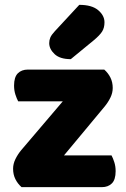

<svg xmlns="http://www.w3.org/2000/svg" viewBox="-20 -772 521 792"><path d="M410 -485Q426 -471 435.5 -452Q445 -433 445 -409Q445 -389 435.5 -369.5Q426 -350 412 -333L244 -131H440Q446 -120 451.5 -103Q457 -86 457 -66Q457 -31 441.5 -15.5Q426 0 400 0H69Q53 -14 43.5 -33Q34 -52 34 -76Q34 -96 43.5 -115.5Q53 -135 67 -152L239 -354H55Q49 -365 43.5 -382Q38 -399 38 -419Q38 -454 53.5 -469.5Q69 -485 95 -485ZM307 -752Q359 -752 385 -730Q411 -708 411 -680Q411 -657 401 -641.5Q391 -626 367 -606L272 -528Q227 -528 205 -549Q183 -570 183 -594Q183 -606 187.5 -617Q192 -628 206 -643Z"/></svg>

Font: Baloo 2 ExtraBold
Style: Regular
Weight: 800
Designer: Sarang Kulkarni and Ek Type
Foundry: Ek Type
Version: Version 1.640;hotconv 1.0.111;makeotfexe 2.5.65597; ttfautoh